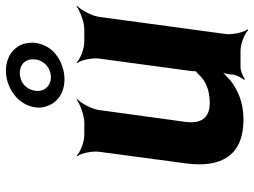

<svg xmlns="http://www.w3.org/2000/svg" viewBox="-125 -708 859 649"><g transform="rotate(-90 304.5 -383.5)"><path d="M281 -104C230 -104 210 -134 217 -186L257 -478C260 -502 280 -539 294 -552L292 -554C277 -542 238 -528 214 -528H173C149 -528 114 -542 103 -554L101 -552C111 -539 119 -502 116 -478L77 -187C60 -64 104 10 225 10C281 10 324 -8 358 -35C369 -45 386 -60 391 -70L388 -72C382 -62 378 -43 377 -29V-27C376 -15 366 5 359 12L362 15C369 8 390 0 402 0H457C481 0 516 14 527 26L530 24C520 11 511 -26 514 -50L572 -478C575 -502 595 -539 609 -552L607 -554C592 -542 553 -528 529 -528H488C464 -528 429 -542 418 -554L416 -552C426 -539 434 -502 431 -478L389 -167C389 -164 387 -150 389 -148L392 -152C390 -153 380 -145 379 -143C357 -118 325 -104 281 -104ZM266 -693C264 -679 266 -666 270 -655C281 -621 312 -595 362 -595C377 -595 392 -598 406 -603C444 -616 477 -645 484 -693C486 -706 484 -719 481 -732C471 -766 438 -793 389 -793C374 -793 359 -790 345 -785C308 -771 273 -741 266 -693ZM382 -746C414 -746 432 -724 428 -693C424 -663 399 -641 368 -641C338 -641 318 -664 322 -693C326 -724 350 -746 382 -746Z"/></g></svg>

Font: Asimov
Style: EdgeIt
Weight: 500
Designer: Google
Version: Version 2.000980: 2014